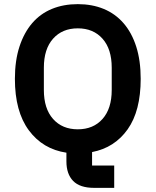

<svg xmlns="http://www.w3.org/2000/svg" viewBox="-20 -730 752 928"><path d="M532 178H435Q366 178 333.5 144.5Q301 111 301 50V8Q187 -9 119.5 -100Q52 -191 52 -349Q52 -437 74 -504.5Q96 -572 135.5 -618Q175 -664 231 -687Q287 -710 356 -710Q425 -710 481 -687Q537 -664 577 -618Q617 -572 638.5 -504.5Q660 -437 660 -349Q660 -194 597 -105Q534 -16 425 5V70H532ZM356 -105Q431 -105 475.5 -155Q520 -205 520 -295V-403Q520 -493 475.5 -543Q431 -593 356 -593Q281 -593 236.5 -543Q192 -493 192 -403V-295Q192 -205 236.5 -155Q281 -105 356 -105Z"/></svg>

Font: IBM Plex Sans SmBld
Style: Regular
Weight: 600
Designer: Mike Abbink, Paul van der Laan, Pieter van Rosmalen
Foundry: Bold Monday
Version: Version 3.005